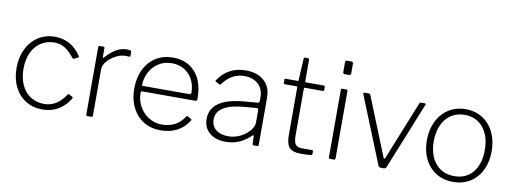

<svg xmlns="http://www.w3.org/2000/svg" viewBox="-60 -1081 3822 1430"><g transform="rotate(10 1850.5 -366.0)"><path d="M495 -429C446.3 -503 380 -540 296 -540C249.3 -540 207.7 -528.2 171 -504.5C134.3 -480.8 105.7 -448 85 -406C64.3 -364 54 -316.3 54 -263C54 -209 64.2 -161.3 84.5 -120C104.8 -78.7 133.3 -46.7 170 -24C206.7 -1.3 248.7 10 296 10C340.7 10 380.7 -0.3 416 -21C451.3 -41.7 480.3 -71.3 503 -110C505 -115.3 504.3 -119 501 -121L473 -136C471 -137.3 469.3 -137.8 468 -137.5C466.7 -137.2 465 -135.3 463 -132C441 -98.7 416.8 -73.8 390.5 -57.5C364.2 -41.2 334.3 -33 301 -33C262.3 -33 228.2 -42.7 198.5 -62C168.8 -81.3 146 -108.5 130 -143.5C114 -178.5 106 -219 106 -265C106 -311 114 -351.5 130 -386.5C146 -421.5 168.8 -448.7 198.5 -468C228.2 -487.3 262.3 -497 301 -497C329 -497 354.5 -490.2 377.5 -476.5C400.5 -462.8 425 -439.7 451 -407C454.3 -403.7 457 -402 459 -402C461 -402 462.3 -402.3 463 -403L494 -418C496 -419.3 497.2 -420.7 497.5 -422C497.8 -423.3 497 -425.7 495 -429Z M626 -10C626 -3.3 629.3 0 636 0H665C672.3 0 676 -3.3 676 -10V-361C676 -381.7 684.7 -402 702 -422C719.3 -442 740.5 -458.5 765.5 -471.5C790.5 -484.5 813.7 -491 835 -491L869 -490C872.3 -490 874 -492 874 -496V-529C874 -533 871.3 -535.8 866 -537.5C860.7 -539.2 851.7 -540 839 -540C812.3 -540 786.5 -533 761.5 -519C736.5 -505 709.7 -482.3 681 -451C678.3 -448.3 676.3 -447.3 675 -448C673.7 -448.7 673 -450.7 673 -454V-521C673 -527 670 -530 664 -530H635C629 -530 626 -526.7 626 -520Z M1022 -137C1004.7 -168.3 996 -202 996 -238C996 -247.3 998.3 -252 1003 -252H1407C1413 -252.7 1416.8 -254.2 1418.5 -256.5C1420.2 -258.8 1421 -262.3 1421 -267V-273C1421 -357 1400.2 -422.5 1358.5 -469.5C1316.8 -516.5 1260.3 -540 1189 -540C1141.7 -540 1099.5 -528.8 1062.5 -506.5C1025.5 -484.2 996.5 -451.8 975.5 -409.5C954.5 -367.2 944 -317.7 944 -261C944 -207.7 954.3 -160.5 975 -119.5C995.7 -78.5 1024.5 -46.7 1061.5 -24C1098.5 -1.3 1141 10 1189 10C1283.7 10 1354.7 -27 1402 -101C1404.7 -105.7 1404.3 -109.3 1401 -112L1373 -128C1369.7 -131.3 1366 -130.3 1362 -125C1324 -64.3 1267 -34 1191 -34C1155.7 -34 1123 -43.3 1093 -62C1063 -80.7 1039.3 -105.7 1022 -137ZM1352 -293H997C996.3 -326.3 1003.5 -358.7 1018.5 -390C1033.5 -421.3 1055.7 -447 1085 -467C1114.3 -487 1149 -497 1189 -497C1225 -497 1256.7 -488.5 1284 -471.5C1311.3 -454.5 1332.3 -431.5 1347 -402.5C1361.7 -373.5 1369 -341.7 1369 -307C1369 -301.7 1367.8 -298 1365.5 -296C1363.2 -294 1358.7 -293 1352 -293Z M1684 10C1754 10 1816.3 -16.7 1871 -70C1873.7 -73.3 1876 -74.8 1878 -74.5C1880 -74.2 1881.3 -72 1882 -68L1884 -11C1884 -3.7 1887.3 0 1894 0H1919C1926.3 0 1930 -3.7 1930 -11V-368C1930 -421.3 1913 -463.3 1879 -494C1845 -524.7 1798.7 -540 1740 -540C1693.3 -540 1652.7 -530.2 1618 -510.5C1583.3 -490.8 1555 -464 1533 -430C1529 -425.3 1529 -421.7 1533 -419L1564 -403C1566.7 -401.7 1568.7 -401.3 1570 -402C1571.3 -402.7 1573 -404.7 1575 -408C1619 -467.3 1673 -497 1737 -497C1780.3 -497 1815.2 -484.8 1841.5 -460.5C1867.8 -436.2 1881 -403.7 1881 -363V-333C1881 -324.3 1875.3 -319.3 1864 -318L1765 -310C1681.7 -302.7 1619 -284.3 1577 -255C1535 -225.7 1514 -185.7 1514 -135C1514 -90.3 1529.2 -55 1559.5 -29C1589.8 -3 1631.3 10 1684 10ZM1867 -278C1876.3 -279.3 1881 -274.3 1881 -263V-171C1881 -156.3 1876.2 -141.2 1866.5 -125.5C1856.8 -109.8 1843.3 -95 1826 -81C1807.3 -66.3 1786.7 -54.8 1764 -46.5C1741.3 -38.2 1718.3 -34 1695 -34C1655.7 -34 1624.3 -43.3 1601 -62C1577.7 -80.7 1566 -106.7 1566 -140C1566 -216.7 1638.3 -260.3 1783 -271Z M2196 -489H2332C2334.7 -489 2336.5 -489.5 2337.5 -490.5C2338.5 -491.5 2339 -493.3 2339 -496V-523C2339 -527.7 2336.7 -530 2332 -530H2196C2191.3 -530 2189 -532.3 2189 -537V-698C2189 -706 2185.7 -710 2179 -710H2157C2153.7 -710 2151.3 -709.2 2150 -707.5C2148.7 -705.8 2148 -703 2148 -699L2139 -537C2139 -532.3 2136.7 -530 2132 -530H2041C2036.3 -530 2034 -527.7 2034 -523V-496C2034 -491.3 2036.3 -489 2041 -489H2131C2135.7 -489 2138 -486.3 2138 -481V-120C2138 -76.7 2146.2 -45.8 2162.5 -27.5C2178.8 -9.2 2207 0 2247 0C2288.3 0 2315.7 -1.3 2329 -4C2333.7 -4.7 2336 -7.7 2336 -13V-34C2336 -38.7 2333.3 -41 2328 -41H2251C2229 -41 2213 -47 2203 -59C2193 -71 2188 -94 2188 -128V-481C2188 -486.3 2190.7 -489 2196 -489Z M2516 -656V-729C2516 -733 2514.7 -736.2 2512 -738.5C2509.3 -740.8 2506.3 -742 2503 -742H2469C2460.3 -742 2456 -737.3 2456 -728V-654C2456 -644.7 2460 -640 2468 -640H2502C2511.3 -640 2516 -645.3 2516 -656ZM2511 -13V-519C2511 -523.7 2510.3 -526.7 2509 -528C2507.7 -529.3 2505 -530 2501 -530H2471C2467 -530 2464.3 -529.3 2463 -528C2461.7 -526.7 2461 -523.7 2461 -519V-11C2461 -6.3 2461.8 -3.3 2463.5 -2C2465.2 -0.7 2468.3 0 2473 0H2498C2503.3 0 2506.8 -0.8 2508.5 -2.5C2510.2 -4.2 2511 -7.7 2511 -13Z M3100.5 -527C3098.8 -529 3096.3 -530 3093 -530H3066C3060 -530 3056 -527.3 3054 -522L2877 -82C2873.7 -74.7 2870.7 -71 2868 -71C2865.3 -71 2863 -74.3 2861 -81L2684 -521C2682 -527 2677.7 -530 2671 -530H2640C2633.3 -530 2630 -527.3 2630 -522L2631 -519L2836 -11C2840 -3.7 2847 0 2857 0H2876C2886 0 2892.7 -4 2896 -12L3101 -520C3102.3 -522.7 3102.2 -525 3100.5 -527Z M3273.5 -24.5C3310.5 -1.5 3353.3 10 3402 10C3450.7 10 3493.5 -1.5 3530.5 -24.5C3567.5 -47.5 3596.2 -79.8 3616.5 -121.5C3636.8 -163.2 3647 -210.7 3647 -264C3647 -317.3 3636.8 -365 3616.5 -407C3596.2 -449 3567.5 -481.7 3530.5 -505C3493.5 -528.3 3451 -540 3403 -540C3355 -540 3312.3 -528.2 3275 -504.5C3237.7 -480.8 3208.7 -448 3188 -406C3167.3 -364 3157 -316 3157 -262C3157 -208.7 3167.2 -161.5 3187.5 -120.5C3207.8 -79.5 3236.5 -47.5 3273.5 -24.5ZM3544 -96.5C3510 -54.8 3463.3 -34 3404 -34C3344 -34 3296.5 -54.8 3261.5 -96.5C3226.5 -138.2 3209 -194 3209 -264C3209 -310 3216.8 -350.7 3232.5 -386C3248.2 -421.3 3270.7 -448.7 3300 -468C3329.3 -487.3 3363.7 -497 3403 -497C3461.7 -497 3508.3 -475.8 3543 -433.5C3577.7 -391.2 3595 -334.7 3595 -264C3595 -194 3578 -138.2 3544 -96.5Z"/></g></svg>

Font: Libre Franklin ExtraLight
Style: Regular
Weight: 275
Designer: Pablo Impallari, Rodrigo Fuenzalida
Foundry: Impallari Type
Version: Version 1.002; ttfautohint (v1.5)